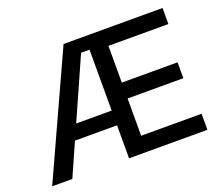

<svg xmlns="http://www.w3.org/2000/svg" viewBox="-120 -902 1237 1076"><g transform="rotate(-20 498.5 -364.0)"><path d="M19 0 351.6 -727.5H941.9V-631.8H584.5V-412.6H917V-317.9H584.5V-95.7H944.8V0H477.5V-647.9H427.2L139.2 0ZM186.5 -196.8V-284.7H529.8V-196.8Z"/></g></svg>

Font: Inter 20pt Medium
Style: Regular
Weight: 500
Version: Version 4.001;git-66647c0bb